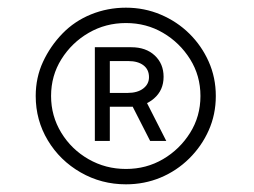

<svg xmlns="http://www.w3.org/2000/svg" viewBox="-20 -734 661 500"><path d="M308 -254Q244 -254 190 -285Q136 -316 104.5 -368.5Q73 -421 73 -484Q73 -532 92 -573Q111 -614 142.5 -646.5Q174 -679 217 -696.5Q260 -714 308 -714Q356 -714 398.5 -696Q441 -678 473 -646.5Q505 -615 523.5 -573.5Q542 -532 542 -484Q542 -436 523.5 -394.5Q505 -353 472.5 -321Q440 -289 398 -271.5Q356 -254 308 -254ZM308 -294Q361 -294 404.5 -319.5Q448 -345 475 -388Q502 -431 502 -484Q502 -537 475 -580Q448 -623 404.5 -648.5Q361 -674 308 -674Q255 -674 211 -648.5Q167 -623 140 -580Q113 -537 113 -484Q113 -432 139.5 -388.5Q166 -345 210.5 -319.5Q255 -294 308 -294ZM371 -367 320 -467 355 -481 413 -367ZM227 -367V-611H322Q360 -611 383 -589.5Q406 -568 406 -534Q406 -499 381 -477.5Q356 -456 321 -456H241L266 -470V-367ZM266 -479 243 -492H312Q338 -492 353 -503.5Q368 -515 368 -533Q368 -553 353.5 -564Q339 -575 314 -575H240L266 -589Z"/></svg>

Font: Lexend Giga ExtraLight
Style: Regular
Weight: 250
Version: Version 1.007